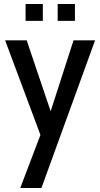

<svg xmlns="http://www.w3.org/2000/svg" viewBox="-20 -695 500 957"><path d="M81 242 181.5 -22.5 5.5 -494H113L232.5 -140.5L346.5 -494H454L186.5 242ZM267.5 -591V-675H353.5V-591ZM107.5 -591V-675H193.5V-591Z"/></svg>

Font: Cabin Condensed Medium
Style: Regular
Weight: 500
Width: 3
Designer: Pablo Impallari
Foundry: Pablo Impallari. http://www.impallari.com Igino Marini. http://www.ikern.com
Version: Version 3.001; ttfautohint (v1.8.3)